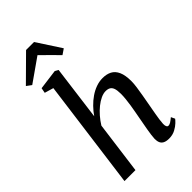

<svg xmlns="http://www.w3.org/2000/svg" viewBox="-311 -1133 1234 1234"><g transform="rotate(-45 306.0 -516.5)"><path d="M444.8 10Q419.6 10 404.5 2.3Q389.5 -5.3 383.2 -19.8Q376.9 -34.3 377.2 -55.3Q377.9 -70.5 380.5 -90.5Q383.1 -110.4 387.1 -132.7Q391.1 -155.1 395.3 -177.7Q399.6 -200.3 403.1 -220.6Q406.9 -241.7 411.5 -266Q416 -290.3 420 -316Q423.9 -341.7 426.5 -366.6Q429.1 -391.6 429 -413.8Q428.8 -445.6 422.5 -463Q416.1 -480.4 403.5 -487.6Q390.9 -494.8 371.3 -494.8Q350.5 -494.8 327 -483.8Q303.5 -472.9 279.6 -453.7Q255.7 -434.5 234.1 -409.6Q212.5 -384.6 195.5 -357L148.1 0H48.4L147.7 -745.8L87.2 -763.6L93.8 -798.8L231.3 -817L254.1 -804.4L205.5 -432.3Q224.5 -460 248.4 -484.5Q272.3 -509.1 299.5 -527.8Q326.8 -546.6 356.6 -557.3Q386.3 -568 417.2 -568Q453.1 -568 479.3 -554.4Q505.5 -540.7 519.9 -508.7Q534.3 -476.8 534.3 -422.1Q534.3 -401.2 530 -370.4Q525.8 -339.6 519.9 -306.8Q514 -274 509.2 -247Q505.8 -228.5 502 -207.2Q498.1 -185.9 494.3 -164.2Q490.4 -142.6 487.6 -122.2Q484.8 -101.9 483.8 -84.8Q483.4 -67.6 487.9 -59.6Q492.4 -51.6 499.6 -51.6Q510.2 -51.6 521.1 -58.4Q531.9 -65.1 549.8 -79.8L562.2 -53.4Q558.3 -47.1 542.6 -31.8Q526.9 -16.5 502 -3.3Q477.1 10 444.8 10ZM32.2 -880.1 196.9 -1043.1H269.5L376.1 -879.4L339.2 -854.2Q311 -882.6 282.5 -911.2Q254 -939.7 225.4 -967.8Q185.3 -939.7 145.5 -911.7Q105.7 -883.7 65.6 -855.6Z"/></g></svg>

Font: Merriweather Light
Style: Italic
Weight: 300
Italic angle: -7.8°
Designer: Eben Sorkin
Foundry: Eben Sorkin
Version: Version 2.101